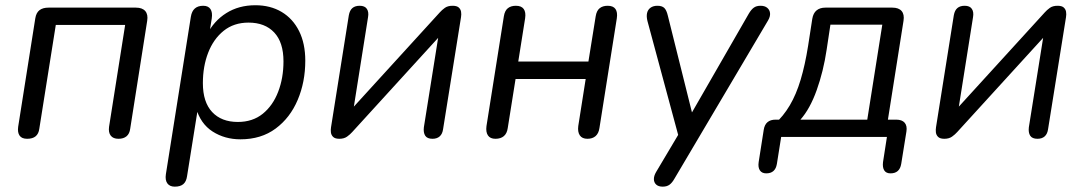

<svg xmlns="http://www.w3.org/2000/svg" viewBox="-20 -515 4076 722"><path d="M82.2 6.9Q61.9 6.9 53.7 -5Q45.4 -16.9 48.3 -38.2L112.7 -446Q116.1 -467.4 128.7 -476.9Q141.3 -486.3 162.2 -486.3H491.2Q515 -486.3 526.2 -473.5Q537.4 -460.6 533.5 -436.8L469.6 -30.9Q467.2 -12 455.8 -2.5Q444.4 6.9 425.5 6.9Q405.6 6.9 396.4 -5Q387.2 -16.9 390.1 -38.2L450.6 -421.2H189.8L127.8 -30.9Q125.4 -12 114 -2.5Q102.6 6.9 82.2 6.9Z M637.2 186.9Q618.3 186.9 609.3 174.6Q600.4 162.2 603.8 139.9L697.7 -452.1Q701.1 -473 712.7 -483.1Q724.3 -493.3 744.2 -493.3Q763.1 -493.3 771.4 -480.9Q779.7 -468.5 776.3 -445.7L764.1 -369.6L757.3 -383.7Q784.2 -436.4 831.1 -465.8Q878 -495.3 940.3 -495.3Q996.8 -495.3 1039.1 -470.1Q1081.4 -444.8 1104.7 -398.1Q1128 -351.4 1128 -286.9Q1128 -206.6 1099.5 -139.4Q1071.1 -72.1 1016.6 -31.6Q962.1 8.9 884.1 8.9Q825.4 8.9 779.5 -20.4Q733.7 -49.8 716.7 -110.3H724.6L683.3 148.1Q680.4 168 669.3 177.4Q658.1 186.9 637.2 186.9ZM874.3 -56.4Q929.9 -56.4 968 -87.1Q1006.1 -117.9 1026 -169.8Q1046 -221.7 1046 -284.1Q1046 -355.8 1011.1 -392.9Q976.2 -430 914.6 -430Q859.5 -430 821.1 -399.2Q782.8 -368.4 762.9 -317Q742.9 -265.7 742.9 -202.2Q742.9 -131 777.8 -93.7Q812.7 -56.4 874.3 -56.4Z M1255.9 6.9Q1240 6.9 1232.7 -0.2Q1225.4 -7.4 1224.3 -17.5Q1223.3 -27.6 1224.8 -36.5L1291.7 -457.3Q1295.1 -476.3 1305.3 -484.8Q1315.5 -493.3 1332.5 -493.3Q1351.9 -493.3 1359.6 -481.6Q1367.4 -470 1364 -450.5L1304.8 -77.1H1276.9L1633.9 -468.5Q1641.7 -477.3 1652.7 -485.3Q1663.6 -493.3 1682 -493.3Q1697.4 -493.3 1704.7 -487.1Q1712 -480.8 1713.8 -471Q1715.5 -461.1 1713.6 -450.3L1646.2 -29.5Q1643.8 -11.5 1633.6 -2.3Q1623.4 6.9 1606.4 6.9Q1586.5 6.9 1579 -4.7Q1571.5 -16.4 1573.9 -36.3L1633.5 -409.7H1661.4L1304.4 -18.3Q1296.6 -9.5 1285.2 -1.3Q1273.8 6.9 1255.9 6.9Z M1843.2 6.9Q1823.3 6.9 1814.9 -5.7Q1806.4 -18.3 1809.3 -40.6L1874.7 -453.6Q1878.1 -474.9 1889.7 -484.1Q1901.3 -493.3 1919.8 -493.3Q1940.7 -493.3 1949.4 -481.2Q1958.1 -469 1954.7 -446.3L1928.9 -283.6H2192.7L2220 -453.6Q2223.4 -474.9 2235 -484.1Q2246.6 -493.3 2265 -493.3Q2285.9 -493.3 2294.4 -481.2Q2302.9 -469 2299.5 -446.3L2234.1 -33.3Q2231.2 -13.4 2219.6 -3.2Q2207.9 6.9 2189 6.9Q2169.1 6.9 2160.4 -5.9Q2151.7 -18.7 2154.5 -41L2182.4 -217.9H1918.7L1889.3 -33.3Q1886.4 -12.9 1874.5 -3Q1862.7 6.9 1843.2 6.9Z M2472.1 186.9Q2456.1 186.9 2447.6 179.1Q2439.1 171.3 2438.9 158.8Q2438.7 146.4 2447 132.2L2540.4 -24.9L2535 10.2L2414.7 -435.9Q2410.4 -453 2413.2 -465.8Q2416.1 -478.7 2426.3 -486Q2436.5 -493.3 2452.1 -493.3Q2469.6 -493.3 2478.1 -485Q2486.5 -476.8 2491.4 -455.9L2590.5 -58.6H2562.7L2795.8 -463.7Q2805 -479.2 2814.7 -486.2Q2824.4 -493.3 2839.9 -493.3Q2856 -493.3 2865.2 -485.5Q2874.5 -477.7 2875.7 -465.5Q2877 -453.3 2868.2 -438.1L2516.3 156.8Q2507.6 172.3 2497.6 179.6Q2487.6 186.9 2472.1 186.9Z M2861.5 136.9Q2845 136.9 2837.5 125.7Q2830 114.5 2832.9 94.6L2851.9 -26.6Q2857.7 -65.1 2896.7 -65.1H2935.1L2891.9 -47.7Q2925.7 -77.8 2949.9 -118.8Q2974.1 -159.7 2990.7 -215Q3007.3 -270.3 3018.8 -342.6L3034.5 -444.1Q3038 -465.5 3050.6 -475.9Q3063.2 -486.3 3083.6 -486.3H3335.8Q3359.6 -486.3 3370.5 -473.5Q3381.4 -460.6 3377.6 -436.8L3315.6 -44.1L3297 -65.1H3350Q3372 -65.1 3382 -53.4Q3391.9 -41.7 3388.5 -20.3L3369 101Q3363.2 136.9 3328.7 136.9Q3312.2 136.9 3305.1 125.7Q3298.1 114.5 3300.5 94.6L3315.2 0H2917.5L2901.4 101.4Q2895.5 136.9 2861.5 136.9ZM2990 -65.1H3241.3L3297.8 -422.2H3102.7L3088.5 -328Q3076.4 -246.7 3051.1 -176Q3025.8 -105.4 2990 -65.1Z M3530.9 6.9Q3515 6.9 3507.7 -0.2Q3500.4 -7.4 3499.3 -17.5Q3498.3 -27.6 3499.8 -36.5L3566.7 -457.3Q3570.1 -476.3 3580.3 -484.8Q3590.5 -493.3 3607.5 -493.3Q3626.9 -493.3 3634.6 -481.6Q3642.4 -470 3639 -450.5L3579.8 -77.1H3551.9L3908.9 -468.5Q3916.7 -477.3 3927.7 -485.3Q3938.6 -493.3 3957 -493.3Q3972.4 -493.3 3979.7 -487.1Q3987 -480.8 3988.8 -471Q3990.5 -461.1 3988.6 -450.3L3921.2 -29.5Q3918.8 -11.5 3908.6 -2.3Q3898.4 6.9 3881.4 6.9Q3861.5 6.9 3854 -4.7Q3846.5 -16.4 3848.9 -36.3L3908.5 -409.7H3936.4L3579.4 -18.3Q3571.6 -9.5 3560.2 -1.3Q3548.8 6.9 3530.9 6.9Z"/></svg>

Font: Nunito ExtraLight
Style: Italic
Weight: 200
Italic angle: -9°
Designer: Vernon Adams
Foundry: Vernon Adams
Version: Version 3.602